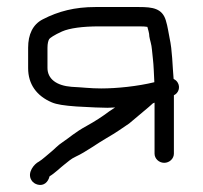

<svg xmlns="http://www.w3.org/2000/svg" viewBox="-20 -487 578 546"><path d="M474.5 -50.1V-216.1C488.6 -222.9 492.5 -239.2 485.9 -251.1C483.2 -255.9 480.8 -258.7 473.7 -262.6C470.3 -299.9 470.2 -343 462.2 -379.1C458.5 -395.9 457.7 -409 451.4 -429.6C441 -463.2 413.9 -467 375.8 -467H251C192.9 -467 146.2 -455.1 101.6 -432C73.1 -417.5 60 -388.7 60 -351.5V-293.1C60 -248 83.7 -214.3 127.7 -195.7C141.3 -190 162.1 -186.7 197.3 -184.2C239.7 -181.8 268.6 -180.5 285.5 -180.5C292.1 -180.5 298.3 -180.8 307.3 -181.4L290.4 -170.2L290 -169.9C270.5 -155.2 249.6 -141.7 227.4 -129.5C191.4 -109.8 178.1 -95.9 157.3 -82.2C143.2 -72.9 135.8 -63.6 126.4 -56.1C116.2 -47.9 100.2 -33 90.5 -27.3C77.6 -21.1 56.2 3.9 69.3 25.2C73.1 31.8 79.8 36.2 87.5 38.1C104.6 42.4 117.1 30.7 120.9 14.4C135.8 5.6 152.5 -11 161.8 -18.1C174 -27.3 180.6 -34.8 195.8 -41.8C223.8 -54.6 259.1 -80.8 283.5 -94.6C312 -110.9 326.9 -122.2 347.4 -135.9L403.3 -182.9C407.7 -187 411.3 -190.3 414.9 -193.2C415.4 -193.4 416.7 -194 419.5 -195.1V-50.1C419.5 -35.9 432 -24 447 -24C462 -24 474.5 -35.9 474.5 -50.1ZM183.5 -240.1C141 -243.4 115 -262.4 115 -293.9V-350.8C115 -363.4 117.3 -371.7 120 -376C121.6 -378.5 133.6 -387.4 156.6 -397.6C177.9 -407 215.3 -412 262 -412H375.8C386.7 -412 393.7 -411.6 399.1 -410.6L402.4 -398.4C403.9 -392.8 404.5 -388.4 404.5 -385.4V-384.6L404.6 -383.7C405.4 -378.8 406.7 -373.2 408.4 -367C412.4 -353 412.2 -339.6 414.9 -318.7C416.9 -303.2 417.8 -274.1 418.9 -253.2C371.1 -241.6 312.8 -235.5 267.7 -235.5C237 -235.5 214 -238.7 183.5 -240.1Z"/></svg>

Font: MewTooHand
Style: BdWide
Weight: 400
Designer: Mew Too, Robert Jablonski
Version: Version 0.77